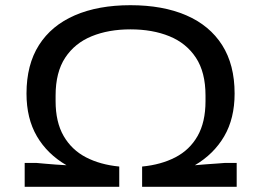

<svg xmlns="http://www.w3.org/2000/svg" viewBox="-20 -719 1005 739"><path d="M75 0V-92H119Q132 -91 152.5 -89Q173 -87 195.5 -85.5Q218 -84 236 -83Q162 -126 122 -194.5Q82 -263 82 -359Q82 -470 130 -545.5Q178 -621 268 -660Q358 -699 482 -699Q607 -699 697 -660Q787 -621 835 -545.5Q883 -470 883 -359Q883 -263 843 -194.5Q803 -126 730 -83Q749 -85 771.5 -86.5Q794 -88 814.5 -89.5Q835 -91 847 -92H891V0H527V-78Q600 -85 655 -113.5Q710 -142 740.5 -195.5Q771 -249 771 -330V-351Q771 -441 734 -497Q697 -553 632 -579.5Q567 -606 482 -606Q398 -606 333 -579.5Q268 -553 231 -497Q194 -441 194 -351V-330Q194 -249 225 -195.5Q256 -142 311 -113.5Q366 -85 439 -78V0Z"/></svg>

Font: Archivo Expanded
Style: Regular
Weight: 400
Width: 7
Designer: Hector Gatti
Foundry: Omnibus-Type
Version: Version 2.001